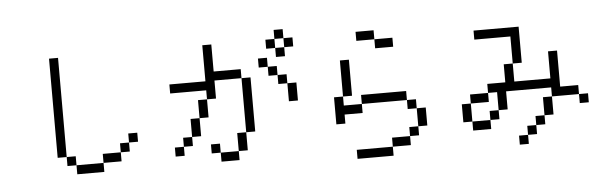

<svg xmlns="http://www.w3.org/2000/svg" viewBox="-55 -1069 4110 1326"><g transform="rotate(-5 2000.0 -406.0)"><path d="M875 -187.5V-250H812.5V-187.5H750V-125H625V-62.5H437.5V0H625V-62.5H750V-125H812.5V-187.5ZM437.5 -62.5V-125H375V-62.5ZM375 -125V-812.5H312.5V-125Z M2000 -750V-812.5H1937.5V-750H1875V-687.5H1937.5V-750ZM1437.5 -62.5V0H1562.5V-62.5ZM1437.5 -62.5V-125H1375V-62.5ZM1562.5 -62.5H1625Q1625 -62.5 1625 -187.5H1562.5Q1562.5 -187.5 1562.5 -62.5ZM1187.5 -125H1125V-62.5H1187.5ZM1187.5 -125H1250V-187.5H1187.5ZM1250 -187.5H1312.5Q1312.5 -187.5 1312.5 -312.5H1250Q1250 -312.5 1250 -187.5ZM1625 -187.5H1687.5Q1687.5 -187.5 1687.5 -562.5H1625Q1625 -562.5 1625 -187.5ZM1312.5 -312.5H1375Q1375 -312.5 1375 -437.5H1312.5Q1312.5 -437.5 1312.5 -312.5ZM1375 -437.5H1437.5Q1437.5 -437.5 1437.5 -562.5H1625V-625H1437.5V-812.5H1375Q1375 -812.5 1375 -562.5H1125V-500H1375ZM1937.5 -500Q1937.5 -500 1937.5 -375H2000Q2000 -375 2000 -500ZM1937.5 -500V-562.5H1875V-500ZM1875 -562.5V-625H1812.5V-562.5ZM1812.5 -625V-687.5H1750V-625ZM1875 -750V-812.5H1812.5V-750ZM1875 -812.5H1937.5V-875H1875Z M2687.5 -687.5V-750H2562.5V-687.5ZM2625 0H2375V62.5H2625ZM2625 0H2750V-62.5H2625ZM2750 -62.5H2812.5V-125H2750ZM2812.5 -125H2875Q2875 -125 2875 -250H2812.5Q2812.5 -250 2812.5 -125ZM2312.5 -250H2437.5V-312.5H2312.5V-375H2250V-187.5H2312.5ZM2812.5 -250V-312.5H2750V-250ZM2437.5 -312.5H2750V-375H2437.5ZM2312.5 -375H2375Q2375 -375 2375 -625H2312.5Q2312.5 -625 2312.5 -375ZM2562.5 -750V-812.5H2437.5V-750Z M4000 -187.5V-250H3937.5V-187.5ZM3562.5 0H3500V62.5H3562.5ZM3562.5 0H3625V-62.5H3562.5ZM3625 -62.5H3687.5V-125H3625ZM3187.5 -125V-62.5H3312.5V-125ZM3187.5 -125Q3187.5 -125 3187.5 -250H3125Q3125 -250 3125 -125ZM3312.5 -125H3375V-187.5H3312.5ZM3687.5 -125H3750Q3750 -125 3750 -250H3687.5Q3687.5 -250 3687.5 -125ZM3375 -187.5H3437.5Q3437.5 -187.5 3437.5 -312.5H3750V-250H3937.5V-312.5H3812.5Q3812.5 -312.5 3812.5 -562.5H3750V-375H3500Q3500 -375 3500 -500H3437.5Q3437.5 -500 3437.5 -375H3312.5V-312.5H3187.5V-250H3312.5V-312.5H3375Q3375 -312.5 3375 -187.5ZM3500 -500H3562.5Q3562.5 -500 3562.5 -750H3250V-687.5H3500Z"/></g></svg>

Font: CalcUnifontExMono
Style: Regular
Weight: 500
Version: Version 15.0.06